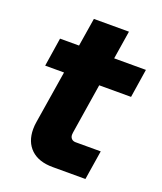

<svg xmlns="http://www.w3.org/2000/svg" viewBox="-122 -718 675 799"><g transform="rotate(20 216.0 -319.0)"><path d="M205.7 0Q143.3 0 109.3 -32.3Q75.3 -64.7 75.3 -121.3Q75.3 -137.7 78.3 -154.7L156 -638H311.3L238.3 -178Q235.3 -161 235.3 -154Q235.3 -143.3 242 -136.5Q248.7 -129.7 260 -129.7H371.3L350.7 0ZM32 -386 51.7 -512.7H432L412.3 -386Z"/></g></svg>

Font: MuseoModerno Thin
Style: Italic
Weight: 100
Italic angle: -9°
Designer: Pablo Cosgaya, Héctor Gatti, Marcela Romero, and the Authors of The MuseoModerno Project.
Foundry: Omnibus-Type Team
Version: Version 1.003